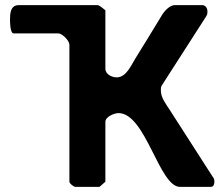

<svg xmlns="http://www.w3.org/2000/svg" viewBox="-20 -727 865 747"><path d="M360 -707H53C20 -707 19 -674 19 -650C19 -650 18 -597 33 -597H207C222 -597 250 -569 250 -553V-20C250 -13 267 0 273 0H367L390 -20V-253C390 -273 425 -287 441 -287C547 -287 599 0 680 0H800C812 0 814 -12 814 -20C814 -28 813 -33 807 -40C782 -79 665 -261 640 -300C627 -320 606 -347 606 -373C606 -387 605 -388 613 -400L780 -660C787 -671 787 -672 787 -684C787 -694 780 -707 767 -707H660C641 -707 622 -686 613 -673C598 -647 523 -526 507 -500C491 -475 472 -426 434 -426C416 -426 390 -437 390 -460V-687C387 -689 367 -707 360 -707Z"/></svg>

Font: Asimov Print
Style: C
Weight: 500
Designer: Google
Version: Version 2.000980: 2014